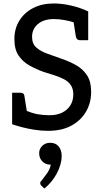

<svg xmlns="http://www.w3.org/2000/svg" viewBox="-20 -747 590 1108"><path d="M258 8Q219 8 180 2Q141 -4 107 -13Q73 -22 50 -30V-122L123 -111Q165 -94 196.5 -88Q228 -82 266 -82Q308 -82 338.5 -97Q369 -112 386 -139Q403 -166 403 -202Q403 -235 388.5 -256Q374 -277 349 -290Q324 -303 294 -312.5Q264 -322 232 -332Q190 -347 151 -368.5Q112 -390 87.5 -426Q63 -462 63 -522Q63 -581 91.5 -627.5Q120 -674 171 -700.5Q222 -727 291 -727Q337 -727 390 -715Q443 -703 489 -681V-606L414 -616Q382 -626 350.5 -631.5Q319 -637 291 -637Q233 -637 199 -608.5Q165 -580 165 -534Q165 -494 190.5 -472Q216 -450 255 -436.5Q294 -423 335 -408Q382 -392 420.5 -370Q459 -348 482.5 -312Q506 -276 506 -217Q506 -153 476 -102Q446 -51 391 -21.5Q336 8 258 8ZM403 -630 489 -606V-515H441Q432 -515 426 -520Q420 -525 418 -535ZM136 -98 50 -122V-212H98Q107 -212 113.5 -207.5Q120 -203 121 -192ZM236 341 219 325Q215 321 213.5 317.5Q212 314 212 309Q212 302 220 295Q231 281 249.5 256Q268 231 273 203Q272 203 270.5 203Q269 203 267 203Q241 202 223.5 183.5Q206 165 206 137Q206 112 224 94.5Q242 77 269 77Q302 77 319 98.5Q336 120 336 153Q336 200 308.5 252.5Q281 305 236 341Z"/></svg>

Font: Aleo Medium
Style: Regular
Weight: 500
Designer: Alessio Laiso
Foundry: Alessio Laiso
Version: Version 2.001;gftools[0.9.29]